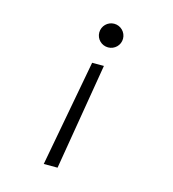

<svg xmlns="http://www.w3.org/2000/svg" viewBox="-106 -616 798 885"><g transform="rotate(15 293.0 -174.0)"><path d="M183.6 180.2H249.5L334.5 -328.1H278.3ZM330.6 -415.5C361.8 -415.5 387.2 -440.4 387.2 -471.7C387.2 -502.9 361.8 -528.3 330.6 -528.3C299.3 -528.3 273.9 -502.9 273.9 -471.7C273.9 -440.4 299.3 -415.5 330.6 -415.5Z"/></g></svg>

Font: Cascadia Mono NF Light
Style: Italic
Weight: 300
Italic angle: -10°
Monospace: yes
Designer: Aaron Bell
Foundry: Saja Typeworks
Version: Version 2404.023